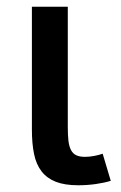

<svg xmlns="http://www.w3.org/2000/svg" viewBox="-20 -532 356 567"><path d="M307.1 2Q288.6 7.8 262.9 11.5Q237.3 15.1 210.9 15.1Q171.4 15.1 145 4.9Q118.7 -5.4 102.8 -25.9Q86.9 -46.4 80.6 -77.1Q74.2 -107.9 74.2 -148.9V-512.2H180.2V-157.2Q180.2 -132.8 182.1 -116.2Q184.1 -99.6 189.7 -88.9Q195.3 -78.1 205.3 -73.5Q215.3 -68.8 231 -68.8Q243.7 -68.8 258.1 -71.5Q272.5 -74.2 283.2 -78.1Z"/></svg>

Font: Clear Sans Medium
Style: Regular
Weight: 500
Foundry: Intel Corporation
Version: Version 1.00